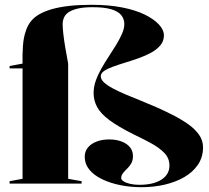

<svg xmlns="http://www.w3.org/2000/svg" viewBox="-20 -765 871 800"><path d="M570 15Q524 15 481.5 6.5Q439 -2 405 -18.5Q371 -35 352 -58.5Q333 -82 333 -112Q333 -134 346 -150Q359 -166 382 -175Q405 -184 435 -184Q464 -184 486.5 -175.5Q509 -167 521.5 -151.5Q534 -136 534 -115Q534 -96 526.5 -83.5Q519 -71 509.5 -62Q500 -53 492.5 -43.5Q485 -34 485 -23Q485 -16 495 -9.5Q505 -3 522 1Q539 5 561 5Q619 5 652.5 -16.5Q686 -38 686 -75Q686 -106 664.5 -128Q643 -150 609 -168.5Q575 -187 537 -205Q473 -237 436.5 -264Q400 -291 385 -318.5Q370 -346 370 -377Q370 -403 379 -428.5Q388 -454 402.5 -479.5Q417 -505 433.5 -530Q450 -555 464.5 -579Q479 -603 488.5 -624.5Q498 -646 498 -665Q498 -686 485 -702Q472 -718 443 -726.5Q414 -735 366 -735Q331 -735 307.5 -730Q284 -725 269 -716Q254 -707 247.5 -693.5Q241 -680 241 -664Q241 -649 244 -622.5Q247 -596 252.5 -564Q258 -532 264 -500V-20L320 -10V0H20V-10L74 -20V-480H20V-490L74 -500Q73 -535 75.5 -572.5Q78 -610 88 -637Q95 -659 109 -676.5Q123 -694 145.5 -706.5Q168 -719 198.5 -727.5Q229 -736 269.5 -740.5Q310 -745 362 -745Q433 -745 489 -734Q545 -723 583.5 -704Q622 -685 642.5 -662.5Q663 -640 663 -618Q663 -594 648.5 -576.5Q634 -559 610.5 -546Q587 -533 559 -523Q531 -513 503 -504.5Q475 -496 451.5 -487.5Q428 -479 414 -469.5Q400 -460 400 -447Q400 -434 413.5 -421.5Q427 -409 450.5 -396.5Q474 -384 503.5 -371.5Q533 -359 565.5 -346Q598 -333 628 -320Q664 -304 699.5 -286Q735 -268 763.5 -248Q792 -228 809 -204Q826 -180 826 -151Q826 -110 804.5 -78.5Q783 -47 747 -26.5Q711 -6 665.5 4.5Q620 15 570 15Z"/></svg>

Font: Kalnia SemiBold
Style: Regular
Weight: 600
Designer: Frida Medrano
Foundry: Frida Medrano
Version: Version 1.105